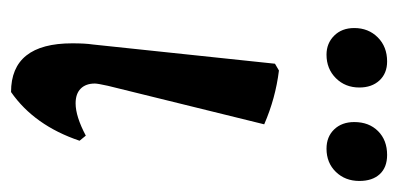

<svg xmlns="http://www.w3.org/2000/svg" viewBox="-202 -492 704 339"><g transform="rotate(90 149.5 -322.0)"><path d="M56 -98Q56 -121 58 -134L92 -456L104 -463Q153 -457 199 -437L131 -161Q127 -143 127 -138Q127 -122 136 -113Q145 -104 162 -104Q185 -104 219 -122L228 -111Q201 -31 142 10Q56 10 56 -98ZM29 -596Q29 -621 45.5 -637.5Q62 -654 88 -654Q109 -654 121.5 -640.5Q134 -627 134 -605Q134 -580 117.5 -563.5Q101 -547 76 -547Q56 -547 42.5 -560.5Q29 -574 29 -596ZM195 -596Q195 -622 211 -638Q227 -654 253 -654Q275 -654 287 -641Q299 -628 299 -605Q299 -580 283 -563.5Q267 -547 242 -547Q221 -547 208 -560.5Q195 -574 195 -596Z"/></g></svg>

Font: Alegreya Medium
Style: Italic
Weight: 500
Italic angle: -7°
Designer: Juan Pablo del Peral
Foundry: Huerta Tipografica
Version: Version 2.008; ttfautohint (v1.8)